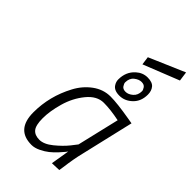

<svg xmlns="http://www.w3.org/2000/svg" viewBox="-274 -1006 1107 1107"><g transform="rotate(45 279.5 -453.0)"><path d="M340 -771 333 -822 551 -916 559 -858ZM216 10Q91 10 91 -131Q91 -262 154 -380Q184 -437 233.5 -473.5Q283 -510 342 -510Q396 -510 501 -492L536 -486L460 -161Q446 -105 436 -27L432 -1L374 1Q389 -92 393 -113Q389 -108 382.5 -99.5Q376 -91 356.5 -70Q337 -49 317 -33Q297 -17 269 -3.5Q241 10 216 10ZM467 -442Q395 -457 339.5 -457Q284 -457 239 -402Q194 -347 173.5 -274.5Q153 -202 153 -144.5Q153 -87 171.5 -65Q190 -43 227 -43Q264 -43 307 -78Q350 -113 378 -148L406 -184ZM345 -711Q376 -739 415 -739Q454 -739 470 -719.5Q486 -700 486 -670Q486 -615 451.5 -582Q417 -549 373.5 -549Q330 -549 314 -575Q303 -592 303 -611Q303 -673 345 -711ZM448 -660Q448 -669 439 -682.5Q430 -696 408.5 -696Q387 -696 365 -678.5Q343 -661 343 -627Q343 -618 352 -604Q361 -590 383 -590Q405 -590 426.5 -608.5Q448 -627 448 -660Z"/></g></svg>

Font: Titillium Web Light
Style: Italic
Weight: 300
Italic angle: -13°
Version: Version 1.002;PS 57.000;hotconv 1.0.70;makeotf.lib2.5.55311